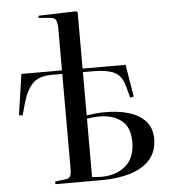

<svg xmlns="http://www.w3.org/2000/svg" viewBox="-54 -815 759 863"><g transform="rotate(-5 325.5 -383.0)"><path d="M161 0V-12L209 -18Q225 -20 230 -30Q235 -40 235 -66V-491H187Q128 -491 100 -461Q72 -431 56 -374L41 -320L25 -324L52 -507H235V-688Q235 -723 228.5 -734.5Q222 -746 201 -747L151 -751L152 -761L321 -766L328 -761V-507H522L546 -362L530 -358L516 -410Q503 -459 469.5 -475Q436 -491 374 -491H328V-296Q347 -299 369 -301Q391 -303 413 -303Q473 -303 520 -288.5Q567 -274 594 -243.5Q621 -213 621 -165Q621 -108 589 -71.5Q557 -35 500 -17.5Q443 0 368 0ZM371 -15Q436 -15 479 -51Q522 -87 522 -160Q522 -226 483.5 -256Q445 -286 385 -286Q369 -286 354.5 -284.5Q340 -283 328 -281V-18Q336 -17 348 -16Q360 -15 371 -15Z"/></g></svg>

Font: Literata 72pt
Style: Regular
Weight: 400
Designer: Latin by Veronika Burian and Jose Scaglione. Greek by Irene Vlachou. Cyrillic by Vera Evstafieva.
Foundry: TypeTogether
Version: Version 3.002